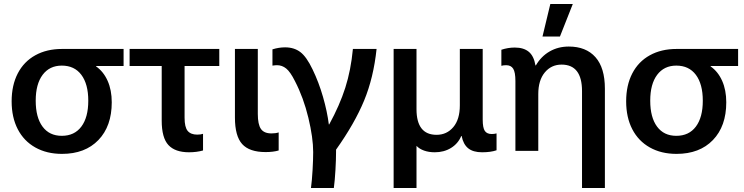

<svg xmlns="http://www.w3.org/2000/svg" viewBox="-20 -752 3710 957"><path d="M459 -423V-421Q496 -395 516.5 -349Q537 -303 537 -242Q537 -123 470.5 -54Q404 15 289 15Q213 15 156 -17Q99 -49 68.5 -108Q38 -167 38 -247Q38 -327 68.5 -386Q99 -445 156 -476.5Q213 -508 289 -508H596V-423ZM288 -75Q351 -75 385.5 -121Q420 -167 420 -250Q420 -333 385.5 -379Q351 -425 288 -425Q227 -425 192.5 -379Q158 -333 158 -250Q158 -167 192 -121Q226 -75 288 -75Z M900 -423V-165Q900 -118 915.5 -99.5Q931 -81 963 -81Q981 -81 992 -85V-2Q960 7 922 7Q853 7 819.5 -29Q786 -65 786 -151V-423H626V-508H1073V-423Z M1333 -87Q1354 -87 1369 -92V-2Q1342 6 1304 6Q1223 6 1187 -34Q1151 -74 1151 -166V-508H1265V-184Q1265 -132 1280.5 -109.5Q1296 -87 1333 -87Z M1655 -6V6Q1655 43 1652 95.5Q1649 148 1644 185H1530Q1535 148 1538 95.5Q1541 43 1541 6Q1541 -65 1517 -165Q1493 -265 1450 -348Q1427 -394 1406.5 -410.5Q1386 -427 1361 -427Q1352 -427 1338 -425V-506Q1370 -516 1401 -516Q1446 -516 1477 -492.5Q1508 -469 1538 -406Q1569 -342 1590 -269Q1611 -196 1619 -132H1621Q1673 -227 1701 -314.5Q1729 -402 1739 -508H1857Q1842 -365 1795 -251Q1748 -137 1655 -6Z M2431 -84Q2443 -84 2455 -87V-3Q2426 7 2383 7Q2338 7 2313.5 -13Q2289 -33 2281 -74H2279Q2263 -36 2228 -14.5Q2193 7 2147 7Q2117 7 2093.5 -1.5Q2070 -10 2056 -25V185H1942V-508H2056V-208Q2056 -80 2156 -80Q2207 -80 2239.5 -118.5Q2272 -157 2272 -227V-508H2386V-156Q2386 -115 2396.5 -99.5Q2407 -84 2431 -84Z M2995 -310V185H2881V-298Q2881 -430 2779 -430Q2728 -430 2695.5 -391Q2663 -352 2663 -283V0H2549V-348Q2549 -392 2538 -409.5Q2527 -427 2503 -427Q2489 -427 2479 -424V-504Q2512 -515 2546 -515Q2590 -515 2615.5 -494Q2641 -473 2649 -426H2651Q2677 -471 2719.5 -495.5Q2762 -520 2815 -520Q2901 -520 2948 -467Q2995 -414 2995 -310ZM2684 -570 2723 -732H2835L2771 -570Z M3522 -423V-421Q3559 -395 3579.5 -349Q3600 -303 3600 -242Q3600 -123 3533.5 -54Q3467 15 3352 15Q3276 15 3219 -17Q3162 -49 3131.5 -108Q3101 -167 3101 -247Q3101 -327 3131.5 -386Q3162 -445 3219 -476.5Q3276 -508 3352 -508H3659V-423ZM3351 -75Q3414 -75 3448.5 -121Q3483 -167 3483 -250Q3483 -333 3448.5 -379Q3414 -425 3351 -425Q3290 -425 3255.5 -379Q3221 -333 3221 -250Q3221 -167 3255 -121Q3289 -75 3351 -75Z"/></svg>

Font: CST
Style: Medium
Weight: 500
Version: Version 1.00